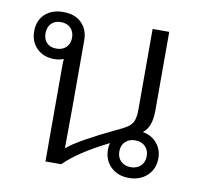

<svg xmlns="http://www.w3.org/2000/svg" viewBox="-64 -575 682 649"><g transform="rotate(10 277.5 -251.0)"><path d="M131 0V-327Q131 -342 132 -352Q118 -346 100 -346Q63 -346 40 -368.5Q17 -391 17 -427Q17 -464 40.5 -486Q64 -508 103 -508Q144 -508 166.5 -485Q189 -462 189 -427V-201Q189 -158 188.5 -123.5Q188 -89 188 -57H191Q204 -70 248.5 -95Q293 -120 344 -144Q373 -157 386.5 -166.5Q400 -176 405 -190Q410 -204 410 -228V-504H467V-233Q467 -177 438 -155Q468 -150 486.5 -128.5Q505 -107 505 -77Q505 -40 480.5 -17Q456 6 418 6Q380 6 356 -17Q332 -40 332 -77Q332 -88 335 -99Q283 -73 246.5 -49Q210 -25 185 0ZM101 -382Q122 -382 134.5 -394.5Q147 -407 147 -427Q147 -448 134.5 -460.5Q122 -473 101 -473Q80 -473 68 -460.5Q56 -448 56 -427Q56 -406 68 -394Q80 -382 101 -382ZM418 -31Q439 -31 452 -43.5Q465 -56 465 -77Q465 -98 452 -110.5Q439 -123 418 -123Q397 -123 384 -110.5Q371 -98 371 -77Q371 -56 384 -43.5Q397 -31 418 -31Z"/></g></svg>

Font: Noto Sans Thai Looped UI Light
Style: Regular
Weight: 300
Designer: Cadson Demak Team
Foundry: Cadson Demak Co., Ltd.
Version: Version 1.000